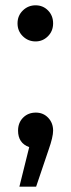

<svg xmlns="http://www.w3.org/2000/svg" viewBox="-20 -555 267 723"><path d="M114 -399Q86 -399 66 -418.5Q46 -438 46 -467Q46 -496 66 -515.5Q86 -535 114 -535Q142 -535 161 -515.5Q180 -496 180 -467Q180 -438 160.5 -418.5Q141 -399 114 -399ZM115 -131Q143 -131 161.5 -111.5Q180 -92 180 -63Q180 -39 163 9L116 148H53L90 -1Q48 -16 48 -63Q48 -93 67 -112Q86 -131 115 -131Z"/></svg>

Font: false
Style: Regular
Weight: 500
Designer: Julieta Ulanovsky
Foundry: Julieta Ulanovsky
Version: Version 7.222;hotconv 1.0.109;makeotfexe 2.5.65596